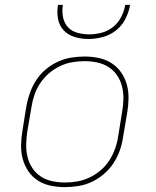

<svg xmlns="http://www.w3.org/2000/svg" viewBox="-20 -760 640 788"><path d="M246 8Q216 8 187.5 2Q159 -4 135.5 -19Q112 -34 96.5 -57Q81 -80 73.5 -107Q66 -134 66.5 -164Q67 -194 72 -223L88 -323Q93 -351 102.5 -378Q112 -405 128 -430Q144 -455 167 -474.5Q190 -494 217 -506.5Q244 -519 272 -523.5Q300 -528 327 -528Q357 -528 385.5 -522Q414 -516 437.5 -501Q461 -486 477 -463Q493 -440 500.5 -413Q508 -386 507.5 -356Q507 -326 502 -297L485 -197Q481 -169 471.5 -142Q462 -115 445.5 -90Q429 -65 406 -45.5Q383 -26 356.5 -13.5Q330 -1 301.5 3.5Q273 8 246 8ZM247 -11Q272 -11 297.5 -15.5Q323 -20 347.5 -31.5Q372 -43 393 -61Q414 -79 428.5 -101.5Q443 -124 452 -149Q461 -174 465 -200L481 -300Q486 -326 486.5 -353Q487 -380 481 -404.5Q475 -429 461 -450Q447 -471 426 -484.5Q405 -498 379.5 -503.5Q354 -509 327 -509Q302 -509 276 -504.5Q250 -500 226 -488.5Q202 -477 181 -459Q160 -441 145 -418.5Q130 -396 121.5 -371Q113 -346 109 -320L92 -220Q88 -194 87.5 -167Q87 -140 93 -115.5Q99 -91 113 -70Q127 -49 147.5 -35.5Q168 -22 194 -16.5Q220 -11 247 -11ZM343 -600Q314 -600 287 -608Q260 -616 241.5 -635.5Q223 -655 218 -683Q213 -711 218 -740H238Q234 -715 238.5 -690.5Q243 -666 258.5 -649Q274 -632 297.5 -625.5Q321 -619 346 -619Q371 -619 396.5 -625.5Q422 -632 443.5 -649Q465 -666 477.5 -690.5Q490 -715 494 -740H514Q509 -711 495 -683Q481 -655 456.5 -635.5Q432 -616 402 -608Q372 -600 343 -600Z"/></svg>

Font: Iosevka Thin Extended Oblique
Style: Regular
Weight: 100
Width: 7
Italic angle: -9°
Monospace: yes
Designer: Belleve Invis
Foundry: Belleve Invis
Version: Version 32.5.0; ttfautohint (v1.8.4)